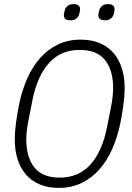

<svg xmlns="http://www.w3.org/2000/svg" viewBox="-20 -903 645 935"><path d="M266 12Q212 12 172 -5.5Q132 -23 105.5 -54Q79 -85 65.5 -128Q52 -171 52 -223Q52 -263 58.5 -309.5Q65 -356 73 -395Q87 -463 112.5 -520.5Q138 -578 175 -620Q212 -662 261.5 -686Q311 -710 373 -710Q427 -710 467 -692.5Q507 -675 533.5 -644Q560 -613 573.5 -570Q587 -527 587 -475Q587 -435 580.5 -388.5Q574 -342 566 -303Q552 -235 526.5 -177.5Q501 -120 464 -78Q427 -36 377.5 -12Q328 12 266 12ZM271 -38Q363 -38 420.5 -102Q478 -166 501 -283L521 -384Q526 -410 528.5 -433Q531 -456 531 -473Q531 -561 491.5 -610.5Q452 -660 368 -660Q276 -660 218.5 -596Q161 -532 138 -415L118 -314Q113 -288 110.5 -265Q108 -242 108 -225Q108 -137 147.5 -87.5Q187 -38 271 -38ZM324 -804Q291 -804 291 -829Q291 -837 296 -855Q299 -866 309.5 -874.5Q320 -883 337 -883Q370 -883 370 -858Q370 -850 365 -832Q362 -821 351.5 -812.5Q341 -804 324 -804ZM492 -804Q459 -804 459 -829Q459 -837 464 -855Q467 -866 477.5 -874.5Q488 -883 505 -883Q538 -883 538 -858Q538 -850 533 -832Q530 -821 519.5 -812.5Q509 -804 492 -804Z"/></svg>

Font: IBM Plex Sans Condensed Light
Style: Italic
Weight: 300
Width: 3
Italic angle: -11°
Designer: Mike Abbink, Paul van der Laan, Pieter van Rosmalen
Foundry: Bold Monday
Version: Version 1.3